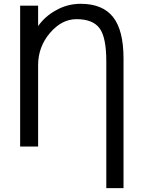

<svg xmlns="http://www.w3.org/2000/svg" viewBox="-20 -762 738 1001"><path d="M85 -732.4H178.7V-626Q214.8 -676.8 269.5 -707Q330.1 -742.2 400.4 -742.2Q514.6 -742.2 569.3 -673.3Q624 -604.5 624 -456.1V218.8H534.2V-442.4Q534.2 -567.4 499 -614.7Q463.9 -662.1 378.9 -662.1Q301.8 -662.1 240.2 -589.8Q178.7 -517.6 178.7 -421.9V2H85Z"/></svg>

Font: irohakakuC Regular
Style: Regular
Weight: 400
Designer: [Source Han Sans]
Ryoko NISHIZUKA Ë•øÂ°öÊ∂ºÂ≠ê (kana & ideographs); Paul D. Hunt (Latin, Greek & Cyrillic); Wenlong ZHAN
Version: Version 1.001.20160904